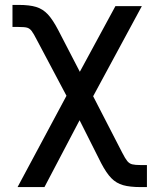

<svg xmlns="http://www.w3.org/2000/svg" viewBox="-20 -555 617 774"><path d="M248 -168.9 129.9 -391.6Q115.2 -420.4 107.4 -430.4Q99.6 -440.4 89.4 -443.4Q79.1 -446.3 54.7 -446.3H30.3V-535.2H54.7Q99.1 -535.2 126 -526.9Q152.8 -518.6 172.9 -497.1Q192.9 -475.6 214.8 -433.6L301.8 -265.6L445.3 -530.3H551.8L355.5 -167L472.7 60.5Q484.9 84.5 493.2 94.5Q501.5 104.5 512.9 107.4Q524.4 110.4 547.9 110.4H572.3V199.2H547.9Q503.4 199.2 476.1 191.4Q448.7 183.6 428.7 163.1Q408.7 142.6 387.7 102.5L300.8 -70.3L159.2 199.2H50.8Z"/></svg>

Font: Pretendard Std Medium
Style: Regular
Weight: 500
Designer: Base glyphs from Inter by Rasmus Andersson; Hangeul glyphs from Noto Sans CJK(Source Han Sans) by Jang Soo-young and Kan
Foundry: Kil Hyung-jin
Version: Version 1.309